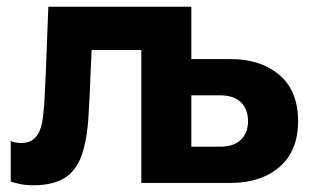

<svg xmlns="http://www.w3.org/2000/svg" viewBox="-20 -545 932 572"><path d="M78 7Q58 7 41 3.5Q24 0 12 -4V-125Q19 -122 27 -120.5Q35 -119 44 -119Q73 -119 89.5 -140Q106 -161 110 -216Q112 -235 113 -255.5Q114 -276 115 -297.5Q116 -319 117 -342L124 -525H550V0H401V-487L457 -396H174L257 -487L250 -331Q249 -297 247.5 -268.5Q246 -240 244 -205Q240 -130 223.5 -83Q207 -36 172 -14.5Q137 7 78 7ZM533 0V-108H635Q677 -108 698 -129Q719 -150 719 -184Q719 -219 698 -240Q677 -261 635 -261H533V-369H667Q757 -369 812.5 -321.5Q868 -274 868 -184Q868 -95 812.5 -47.5Q757 0 667 0Z"/></svg>

Font: TikTok Sans 24pt
Style: Bold
Weight: 700
Version: Version 4.000